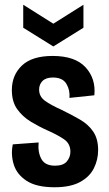

<svg xmlns="http://www.w3.org/2000/svg" viewBox="-20 -777 459 810"><path d="M210 13Q134 13 92.5 -14Q51 -41 38 -83Q25 -125 34 -168L143 -176Q139 -135 154.5 -106.5Q170 -78 212 -78Q247 -78 262 -96Q277 -114 277 -137Q277 -171 250 -189.5Q223 -208 180 -227Q144 -243 109.5 -264Q75 -285 52.5 -316.5Q30 -348 30 -397Q30 -460 72.5 -500.5Q115 -541 202 -541Q297 -541 341 -493Q385 -445 378 -375L273 -364Q276 -397 260 -423.5Q244 -450 203 -450Q174 -450 159.5 -435.5Q145 -421 145 -399Q145 -370 169.5 -352Q194 -334 239 -314Q282 -293 317.5 -272.5Q353 -252 373.5 -221.5Q394 -191 394 -144Q394 -103 376 -67Q358 -31 317.5 -9Q277 13 210 13ZM78 -757 205 -677 332 -757V-660L205 -581L78 -660Z"/></svg>

Font: Bricolage Grotesque 12pt Condensed SemiBold
Style: Regular
Weight: 600
Width: 3
Designer: Mathieu Triay
Foundry: Atelier Triay
Version: Version 1.001; ttfautohint (v1.8.4.7-5d5b);gftools[0.9.33.de